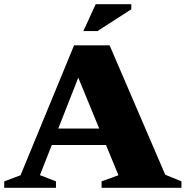

<svg xmlns="http://www.w3.org/2000/svg" viewBox="-31 -891 881 911"><path d="M177.5 -203V-281H527V-203ZM753 -62 830 -30.5V0H451V-30.5L531 -59.5L333 -540.5H347.5L158.5 -60L234.5 -30.5V0H-11V-30.5L66.5 -59.5L320.5 -676H489ZM364.5 -743.5 423 -871H592V-847L431.5 -743.5Z"/></svg>

Font: Newsreader 16pt 16pt ExtraBold
Style: Regular
Weight: 800
Version: Version 1.003